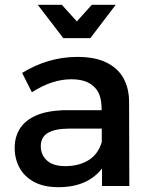

<svg xmlns="http://www.w3.org/2000/svg" viewBox="-20 -773 626 798"><path d="M223 5Q162 5 121.5 -17Q81 -39 61 -76Q41 -113 41 -158.5Q41 -203 62 -237.2Q83 -271.5 127.2 -291.8Q171.5 -312 242 -315H402.5Q402.5 -354.5 393 -379.5Q383.5 -404.5 360.5 -421Q331 -443.5 276 -443.5Q196.5 -443.5 112.5 -389.5L72 -470Q181 -536.5 301 -536.5Q375.5 -536.5 423.2 -512.8Q471 -489 493.8 -446.8Q516.5 -404.5 516.5 -349.5L517.5 0H404V-72.5Q343 5 223 5ZM252 -82.5Q307 -82.5 347.2 -106.8Q387.5 -131 403 -182.5V-238.5H269Q209.5 -238.5 179.5 -221Q149.5 -203.5 149.5 -165Q149.5 -129.5 175 -106Q200.5 -82.5 252 -82.5ZM355.5 -614.5H243L137 -753H237L299.5 -684L361.5 -753H461Z"/></svg>

Font: Argentum Novus Medium
Style: Regular
Weight: 500
Designer: Julieta Ulanovsky (font) & Cristiano Sobral (main changes)
Foundry: Julieta Ulanovsky (font) & Cristiano Sobral (main changes)
Version: Version 3.00;November 27, 2020;FontCreator 13.0.0.2655 64-bi